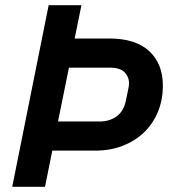

<svg xmlns="http://www.w3.org/2000/svg" viewBox="-20 -718 658 738"><path d="M27 0 167 -698H293L267 -570H400Q501 -570 553.5 -521.5Q606 -473 606 -389Q606 -334 587 -288Q568 -242 533.5 -209Q499 -176 451.5 -157.5Q404 -139 346 -139H181L153 0ZM203 -251H363Q401 -251 428.5 -271Q456 -291 464 -332Q469 -358 472.5 -373Q476 -388 476 -397Q476 -423 458.5 -440.5Q441 -458 402 -458H245Z"/></svg>

Font: IBM Plex Sans SmBld
Style: Italic
Weight: 600
Italic angle: -11°
Designer: Mike Abbink, Paul van der Laan, Pieter van Rosmalen
Foundry: Bold Monday
Version: Version 3.005